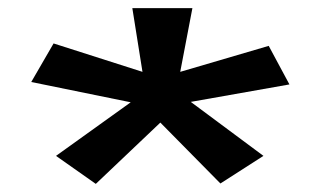

<svg xmlns="http://www.w3.org/2000/svg" viewBox="-20 -562 790 473"><path d="M216 -109 118 -178 302 -310 57 -360 112 -455 331 -385 306 -542H454L424 -385L642 -449L693 -354L450 -311L629 -178L523 -110L375 -260Z"/></svg>

Font: Inconsolata ExtraExpanded
Style: Bold
Weight: 700
Width: 8
Monospace: yes
Designer: Raph Levien, Cyreal, Brenton Simpson
Foundry: Raph Levien, Cyreal, Google
Version: Version 3.100; ttfautohint (v1.8.4.7-5d5b)